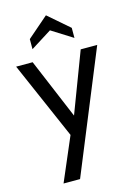

<svg xmlns="http://www.w3.org/2000/svg" viewBox="-142 -808 790 1123"><g transform="rotate(-15 252.5 -246.5)"><path d="M98 242 211 -22 7 -490H107L260 -126L398 -490H498L198 242ZM126 -564V-625L253 -735L380 -625V-564L253 -644Z"/></g></svg>

Font: Cabin Resolve
Style: Regular-Resolve
Weight: 400
Designer: Pablo Impallari
Foundry: Pablo Impallari. http://www.impallari.com Igino Marini. http://www.ikern.com
Version: Version 3.001